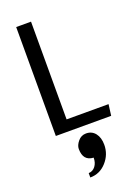

<svg xmlns="http://www.w3.org/2000/svg" viewBox="-189 -808 879 1205"><g transform="rotate(-20 250.0 -205.0)"><path d="M81.1 0ZM450.7 0H81.1V-727.5H180.2V-74.7H460.4ZM264.2 49.8Q302.7 49.8 325.4 78.6Q348.1 107.4 348.1 155.3Q348.1 220.2 304 269.5Q259.8 318.8 195.3 318.8V289.6Q223.1 288.6 240.5 265.9Q257.8 243.2 257.8 209Q188.5 205.6 188.5 126Q188.5 101.6 210 75.7Q231.4 49.8 264.2 49.8Z"/></g></svg>

Font: Coda
Style: Regular
Weight: 400
Designer: vernon adams
Foundry: vernon adams
Version: Version 2.000; ttfautohint (v0.8) -r 50 -G 200 -x